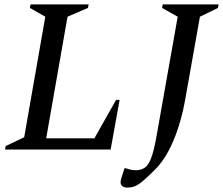

<svg xmlns="http://www.w3.org/2000/svg" viewBox="-20 -680 1014 873"><path d="M3 0 6 -16 90 -56 186 -604 116 -644 119 -660H383L380 -644L287 -604L190 -51H409L508 -226H524L483 0ZM557 173Q542 173 533 163Q524 153 532 129L546 85H552Q567 90 576.5 92Q586 94 599 94Q619 94 636 84Q653 74 666 42Q679 10 691 -57L788 -604L717 -644L720 -660H974L971 -644L889 -604L824 -238Q805 -127 768.5 -40.5Q732 46 682 94Q649 127 628.5 144Q608 161 592.5 167Q577 173 557 173Z"/></svg>

Font: Spectral SC Medium
Style: Italic
Weight: 500
Italic angle: -10°
Designer: Jean-Baptiste Levee
Foundry: Production Type
Version: Version 2.001